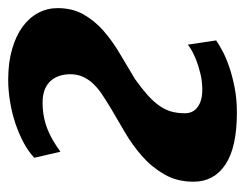

<svg xmlns="http://www.w3.org/2000/svg" viewBox="-88 -522 618 485"><g transform="rotate(90 221.5 -279.0)"><path d="M377 -56.2Q361.8 -41.5 339.1 -29.3Q316.4 -17.1 290 -8.3Q263.7 0.5 235.1 5.1Q206.5 9.8 180.2 9.8Q136.7 9.8 102.8 0Q68.8 -9.8 45.9 -26.6Q22.9 -43.5 11 -66.2Q-1 -88.9 -1 -114.7Q-1 -152.3 14.9 -180.4Q30.8 -208.5 56.4 -231Q82 -253.4 114 -272.2Q146 -291 178.2 -310.5Q202.1 -327.6 218.8 -342.5Q235.4 -357.4 245.6 -372.1Q255.9 -386.7 260.3 -402.3Q264.6 -418 264.6 -436.5Q264.6 -457.5 248.5 -469Q232.4 -480.5 205.6 -480.5Q184.1 -480.5 164.8 -475.8Q145.5 -471.2 130.1 -465.1Q114.7 -459 104.5 -452.9Q94.2 -446.8 91.3 -443.8L80.6 -515.6Q89.8 -522 106.4 -531Q123 -540 146.2 -548.1Q169.4 -556.2 198.7 -562Q228 -567.9 262.7 -567.9Q351.1 -567.9 394.3 -538.8Q437.5 -509.8 437.5 -458.5Q437.5 -416.5 418.9 -384.5Q400.4 -352.5 372.6 -328.1Q344.7 -303.7 312.5 -284.9Q280.3 -266.1 252.9 -250Q233.4 -238.3 217.3 -227.5Q201.2 -216.8 189.9 -204.8Q178.7 -192.9 172.4 -178.7Q166 -164.6 166 -147Q166 -132.3 170.2 -119.6Q174.3 -106.9 182.9 -97.4Q191.4 -87.9 204.8 -82.5Q218.3 -77.1 237.3 -77.1Q257.8 -77.1 274.7 -80.6Q291.5 -84 306.4 -90.1Q321.3 -96.2 334.7 -104.2Q348.1 -112.3 361.8 -122.1Z"/></g></svg>

Font: Merriweather UltraBold
Style: Italic
Weight: 900
Italic angle: -7°
Designer: Eben Sorkin ( eben@eyebytes.com )
Foundry: Eben Sorkin ( eben@eyebytes.com )
Version: Version 1.52; ttfautohint (v1.4.1)